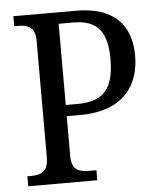

<svg xmlns="http://www.w3.org/2000/svg" viewBox="-52 -759 663 803"><g transform="rotate(-5 280.0 -357.0)"><path d="M34 0H324V-42H295C254 -42 220 -50 220 -109V-278H276C462 -278 527 -385 527 -505C527 -636 454 -714 297 -714H34V-672H48C88 -672 122 -663 122 -604V-114C122 -51 89 -42 48 -42H34ZM268 -325H220V-666H281C384 -666 423 -613 423 -501C423 -374 378 -325 268 -325Z"/></g></svg>

Font: Noto Serif Georgian SemiCondensed
Style: Regular
Weight: 400
Width: 4
Designer: Monotype Design Team, Akaki Razmadze
Foundry: Google LLC
Version: Version 2.003